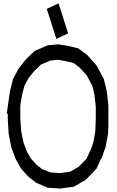

<svg xmlns="http://www.w3.org/2000/svg" viewBox="-20 -1084 675 1109"><path d="M596.7 -557.1 606 -475.6V-351.1L604 -310.1L589.4 -232.9L576.2 -197.8L577.6 -196.8L564.9 -166.5L564 -167.5L563 -165.5L537.6 -110.4L475.6 -45.4L405.8 -5.4L329.1 4.9L255.9 0.5L189.9 -27.8L144.5 -63L102.1 -109.4L70.3 -166L45.4 -232.9L30.3 -309.6L24.9 -395V-427.2H19L37.6 -557.1L55.2 -627.9L88.4 -689.5L130.4 -742.2L179.7 -789.6L255.4 -822.3L317.9 -828.1L378.4 -817.9L433.1 -804.2L484.4 -765.6L536.6 -707.5L548.3 -686L579.6 -627.9ZM533.2 -399.4V-468.3L525.4 -537.1L514.2 -585.4L504.9 -604L480.5 -649.4L439.9 -693.8L405.8 -719.7L364.7 -730L314.9 -738.8L270.5 -734.4L215.8 -710.4L179.7 -675.8L145.5 -633.8L121.6 -589.8L107.4 -536.6L97.2 -474.1V-397L103 -323.2L115.7 -261.2L134.8 -209.5L158.2 -168.5L189.5 -133.8L222.2 -107.9L270 -88.4L327.1 -84L385.3 -92.3L435.1 -121.1L480 -167.5L499.5 -210L503.9 -219.2L519 -261.2L530.3 -323.2ZM250 -1032.7 318.4 -1064.5 373.5 -891.1 305.7 -859.4Z"/></svg>

Font: Gap Sans
Style: Regular
Weight: 400
Designer: Alexandre Liziard and Étienne Ozeray
Foundry: Interstices.io
Version: Version 1.6.1 - December 3. 2014